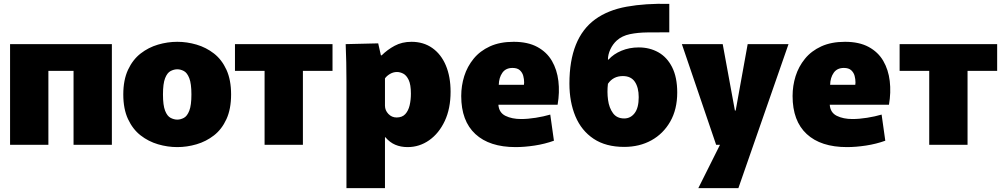

<svg xmlns="http://www.w3.org/2000/svg" viewBox="-20 -748 5195 992"><path d="M32 0V-520H558V0H360V-382H230V0Z M896 12Q846 12 796.5 -2.5Q747 -17 706.5 -48.5Q666 -80 641.5 -132.5Q617 -185 617 -260Q617 -335 641.5 -387.5Q666 -440 706.5 -471.5Q747 -503 796.5 -517.5Q846 -532 896 -532Q946 -532 995.5 -517.5Q1045 -503 1085.5 -471.5Q1126 -440 1150 -387.5Q1174 -335 1174 -260Q1174 -185 1150 -132.5Q1126 -80 1085.5 -48.5Q1045 -17 995.5 -2.5Q946 12 896 12ZM896 -130Q913 -130 930 -139Q947 -148 958 -176Q969 -204 969 -260Q969 -316 958 -344Q947 -372 930 -381Q913 -390 896 -390Q879 -390 861.5 -381Q844 -372 833 -344Q822 -316 822 -260Q822 -204 833 -176Q844 -148 861.5 -139Q879 -130 896 -130Z M1347 0V-382H1194V-520H1698V-382H1545V0Z M1770 -326Q1770 -373 1769 -425.5Q1768 -478 1766 -520L1934 -524L1948 -462H1952Q1981 -491 2019 -511.5Q2057 -532 2106 -532Q2168 -532 2213.5 -500Q2259 -468 2283.5 -410Q2308 -352 2308 -274Q2308 -187 2278 -123Q2248 -59 2197.5 -23.5Q2147 12 2086 12Q2051 12 2022.5 0Q1994 -12 1971 -39H1969V224H1770ZM2029 -141Q2058 -141 2074 -158.5Q2090 -176 2096.5 -204Q2103 -232 2103 -264Q2103 -311 2091.5 -335Q2080 -359 2063.5 -367.5Q2047 -376 2031 -376Q2012 -376 1995 -366Q1978 -356 1969 -343V-202Q1969 -178 1986.5 -159.5Q2004 -141 2029 -141Z M2644 12Q2509 12 2436 -55.5Q2363 -123 2363 -252Q2363 -305 2378.5 -354.5Q2394 -404 2427 -444.5Q2460 -485 2511.5 -508.5Q2563 -532 2634 -532Q2707 -532 2756 -505.5Q2805 -479 2831.5 -433.5Q2858 -388 2865 -329.5Q2872 -271 2861 -207H2555Q2558 -166 2591.5 -149.5Q2625 -133 2672 -133Q2707 -133 2748 -139.5Q2789 -146 2823 -156L2842 -21Q2795 -4 2742.5 4Q2690 12 2644 12ZM2628 -397Q2593 -397 2575.5 -372Q2558 -347 2557 -310H2687Q2688 -315 2688 -322Q2688 -339 2683.5 -356Q2679 -373 2666 -385Q2653 -397 2628 -397Z M3205 11Q3110 11 3047 -31Q2984 -73 2953 -147Q2922 -221 2922 -316Q2922 -551 3055 -648Q3121 -696 3218 -713.5Q3315 -731 3438 -728V-581Q3378 -581 3326.5 -580.5Q3275 -580 3234.5 -571.5Q3194 -563 3167 -539Q3146 -520 3133.5 -493Q3121 -466 3121 -440H3124Q3150 -469 3191 -486Q3232 -503 3280 -503Q3337 -503 3382 -477.5Q3427 -452 3453 -400Q3479 -348 3479 -270Q3479 -183 3443 -120Q3407 -57 3345.5 -23Q3284 11 3205 11ZM3205 -136Q3238 -136 3259 -163.5Q3280 -191 3280 -246Q3280 -296 3260 -325.5Q3240 -355 3198 -355Q3148 -355 3121 -315Q3116 -273 3121.5 -232Q3127 -191 3147 -163.5Q3167 -136 3205 -136Z M3503 -520H3714L3777 -177H3781L3843 -520H4054L3795 224H3588L3700 0H3680Z M4356 12Q4221 12 4148 -55.5Q4075 -123 4075 -252Q4075 -305 4090.5 -354.5Q4106 -404 4139 -444.5Q4172 -485 4223.5 -508.5Q4275 -532 4346 -532Q4419 -532 4468 -505.5Q4517 -479 4543.5 -433.5Q4570 -388 4577 -329.5Q4584 -271 4573 -207H4267Q4270 -166 4303.5 -149.5Q4337 -133 4384 -133Q4419 -133 4460 -139.5Q4501 -146 4535 -156L4554 -21Q4507 -4 4454.5 4Q4402 12 4356 12ZM4340 -397Q4305 -397 4287.5 -372Q4270 -347 4269 -310H4399Q4400 -315 4400 -322Q4400 -339 4395.5 -356Q4391 -373 4378 -385Q4365 -397 4340 -397Z M4781 0V-382H4628V-520H5132V-382H4979V0Z"/></svg>

Font: Murecho Black
Style: Regular
Weight: 900
Designer: Neil Summerour
Foundry: Positype
Version: Version 1.010; ttfautohint (v1.8.3)